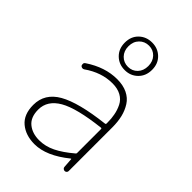

<svg xmlns="http://www.w3.org/2000/svg" viewBox="-240 -905 1015 1015"><g transform="rotate(45 267.5 -398.0)"><path d="M217.8 12.7Q151.4 12.7 108.9 -22.9Q66.4 -58.6 66.4 -129.9Q66.4 -215.8 147 -261.7Q227.5 -307.6 405.3 -328.1Q410.2 -329.1 410.2 -333Q410.2 -337.9 410.2 -342.8Q410.2 -372.1 405.3 -396.5Q400.4 -424.8 387.2 -451.2Q374 -477.5 347.2 -492.2Q320.3 -506.8 282.2 -506.8Q200.2 -506.8 124 -453.1Q118.2 -449.2 111.3 -450.7Q104.5 -452.1 100.6 -457Q97.7 -463.9 98.6 -470.7Q99.6 -477.5 106.4 -481.4Q194.3 -540 284.2 -540Q329.1 -540 361.3 -524.4Q393.6 -508.8 411.6 -480.5Q429.7 -452.1 438 -418Q446.3 -383.8 446.3 -340.8V-14.6Q446.3 -8.8 441.9 -4.4Q437.5 0 431.2 0Q424.8 0 419.9 -4.4Q415 -8.8 415 -14.6L411.1 -68.4Q411.1 -70.3 409.7 -70.3Q408.2 -70.3 407.2 -69.3Q305.7 12.7 217.8 12.7ZM220.7 -19.5Q266.6 -19.5 310.5 -41Q354.5 -62.5 406.2 -106.4Q410.2 -109.4 410.2 -113.3V-293.9Q410.2 -297.9 405.3 -297.9Q241.2 -279.3 171.9 -239.3Q102.5 -199.2 102.5 -130.9Q102.5 -74.2 135.7 -46.9Q168.9 -19.5 220.7 -19.5ZM278.3 -601.6Q234.4 -601.6 205.1 -630.4Q175.8 -659.2 175.8 -705.1Q175.8 -751 205.1 -779.3Q234.4 -807.6 278.3 -807.6Q321.3 -807.6 350.6 -779.3Q379.9 -751 379.9 -705.1Q379.9 -659.2 350.6 -630.4Q321.3 -601.6 278.3 -601.6ZM278.3 -626Q309.6 -626 330.6 -647.9Q351.6 -669.9 351.6 -705.1Q351.6 -740.2 330.6 -762.2Q309.6 -784.2 278.3 -784.2Q246.1 -784.2 224.6 -762.2Q203.1 -740.2 203.1 -705.1Q203.1 -669.9 224.6 -647.9Q246.1 -626 278.3 -626Z"/></g></svg>

Font: Gen Jyuu Gothic ExtraLight
Style: Regular
Weight: 100
Designer: [Source Han Sans]
Ryoko NISHIZUKA  (kana & ideographs); Paul D. Hunt (Latin, Greek & Cyrillic); Wenlong ZHANG  (bopomofo
Version: Version 1.002.20150607